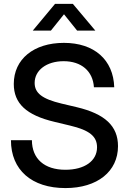

<svg xmlns="http://www.w3.org/2000/svg" viewBox="-20 -961 667 993"><path d="M318.4 11.7C483.4 11.7 590.3 -74.2 590.3 -205.1C590.3 -309.1 522.9 -372.1 377 -406.7L298.3 -425.3C198.2 -449.2 159.2 -479.5 159.2 -532.2C159.2 -598.1 221.2 -644.5 309.1 -644.5C400.9 -644.5 460.4 -593.3 465.8 -509.8H570.8C566.4 -651.9 467.3 -739.3 310.5 -739.3C154.3 -739.3 51.3 -654.8 51.3 -526.9C51.3 -426.3 115.7 -365.2 262.7 -330.6L342.3 -311.5C443.4 -287.6 481.9 -255.4 481.9 -199.2C481.9 -128.4 417 -83 318.4 -83C209.5 -83 145.5 -139.6 145 -235.8H36.6C36.6 -82 144 11.7 318.4 11.7ZM149.9 -802.7H243.2L311 -887.2L378.9 -802.7H472.7V-803.2L356.9 -940.9H264.6L149.9 -803.2Z"/></svg>

Font: Inteeer Medium
Style: Regular
Weight: 500
Designer: Rasmus Andersson
Foundry: rsms
Version: Version 4.001;Glyphs 3.4 (3402)